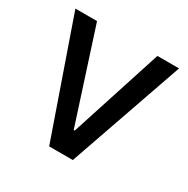

<svg xmlns="http://www.w3.org/2000/svg" viewBox="-113 -558 648 661"><g transform="rotate(30 211.0 -228.0)"><path d="M258 0H164L5 -456H91L209 -91H213L331 -456H417Z"/></g></svg>

Font: Average Sans
Style: Regular
Weight: 400
Designer: Eduardo Rodriguez Tunni
Foundry: Eduardo Rodriguez Tunni
Version: Version 1.002